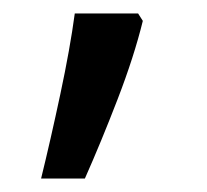

<svg xmlns="http://www.w3.org/2000/svg" viewBox="-20 -136 308 285"><path d="M192 -105Q179 -52 154.5 11.5Q130 75 106 129H41Q55 72 69.5 4Q84 -64 91 -116H185Z"/></svg>

Font: Noto Sans Khudawadi
Style: Regular
Weight: 400
Designer: Monotype Design Team
Foundry: Monotype Imaging Inc.
Version: Version 2.003; ttfautohint (v1.8.4.7-5d5b)